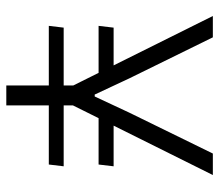

<svg xmlns="http://www.w3.org/2000/svg" viewBox="-62 -616 679 594"><g transform="rotate(90 277.0 -319.5)"><path d="M321 -285.5 334.5 -332H495L489.5 -285.5ZM66 -177.5H495L489.5 -131.5H60.5ZM218 -332 231.5 -285.5H60.5L66 -332ZM249 -199 30 -639H96L223 -380.5L273 -273.5H279L329 -380.5L455.5 -639H522L303 -199ZM245 0V-258.5H306.5V0Z"/></g></svg>

Font: Anek Latin Light
Style: Regular
Weight: 300
Designer: Yesha Goshar
Foundry: Ek Type
Version: Version 1.003